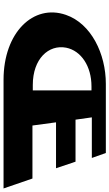

<svg xmlns="http://www.w3.org/2000/svg" viewBox="213 -830 617 1083"><g transform="rotate(90 521.5 -288.5)"><path d="M642 -498H871L843 -577H453C283 -577 113 -494 64 -352C0 -168 164 0 430 0H1043L987 -163H688L670 -296H929L892 -406H655ZM490 -496V-165H459C312 -165 230 -254 249 -353C266 -438 354 -496 467 -496Z"/></g></svg>

Font: Hussar Milosc
Style: Bold
Weight: 700
Foundry: Cannot Into Space Fonts
Version: Version 1.02